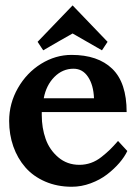

<svg xmlns="http://www.w3.org/2000/svg" viewBox="-20 -696 519 718"><path d="M453.6 -276.9H136.2V-265.1Q136.2 -217.8 150.6 -176.8Q165 -135.7 198 -107.7Q231 -79.6 276.9 -79.6Q299.3 -79.6 320.1 -86.9Q340.8 -94.2 359.6 -109.1Q378.4 -124 391.4 -136.7Q404.3 -149.4 421.4 -168.9L456.1 -131.3Q445.8 -109.4 426.3 -86.7Q406.7 -64 380.4 -43.7Q354 -23.4 319.1 -10.5Q284.2 2.4 248.5 2.4Q193.8 2.4 148.9 -17.1Q104 -36.6 74.7 -70.3Q45.4 -104 29.8 -148.4Q14.2 -192.9 14.2 -243.7Q14.2 -309.1 46.9 -366.5Q79.6 -423.8 133.5 -457.3Q187.5 -490.7 247.6 -490.7Q346.2 -490.7 399.9 -438.7Q453.6 -386.7 453.6 -276.9ZM143.6 -328.6H331.5Q329.6 -377.9 309.3 -408.4Q289.1 -439 254.9 -439Q213.9 -439 183.3 -408.2Q152.8 -377.4 143.6 -328.6ZM120.6 -539.6 251.5 -675.8 382.3 -539.6 361.3 -507.8 251.5 -570.8Q210.4 -547.9 141.6 -507.8Z"/></svg>

Font: Flanker
Style: Bold
Weight: 700
Designer: Flanker
Foundry: Flanker
Version: Version 2.021